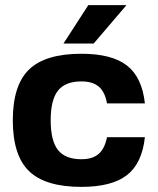

<svg xmlns="http://www.w3.org/2000/svg" viewBox="-20 -720 616 750"><path d="M398 -184H546Q535 -82 476 -36Q417 10 298 10Q157 10 93.5 -51.5Q30 -113 30 -250Q30 -387 93.5 -448.5Q157 -510 298 -510Q417 -510 476 -464Q535 -418 546 -316H398Q390 -361 366 -381.5Q342 -402 298 -402Q235 -402 206.5 -366Q178 -330 178 -250Q178 -170 206.5 -134Q235 -98 298 -98Q341 -98 365 -118.5Q389 -139 398 -184ZM228 -550 325 -700H474L346 -550Z"/></svg>

Font: Fivo Sans Modern
Style: Regular
Weight: 700
Designer: Alexander Slobzheninov
Foundry: Alexander Slobzheninov
Version: 1.0